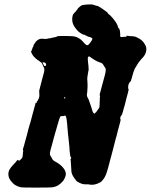

<svg xmlns="http://www.w3.org/2000/svg" viewBox="-20 -821 687 875"><path d="M394 -801Q398 -802 413 -797Q417 -795 421 -794.5Q425 -794 429 -792Q442 -785 466 -767Q469 -765 471.5 -761Q474 -757 477 -755Q484 -750 485.5 -747.5Q487 -745 495 -737Q497 -734 502 -728Q507 -722 507 -721Q509 -719 513 -711Q517 -703 517 -700L519 -694H520Q520 -693 521.5 -692Q523 -691 523 -691Q523 -688 525 -686Q526 -685 526.5 -679.5Q527 -674 527.5 -670.5Q528 -667 528 -665Q527 -658 528 -655Q529 -652 534 -652Q537 -653 545 -653Q553 -653 555 -654Q557 -655 557 -656V-658H560Q571 -656 580 -656Q588 -655 591 -655Q599 -654 607 -649Q629 -639 639 -621Q644 -613 646 -606Q647 -602 647 -596Q647 -585 642 -575Q636 -563 622 -549Q613 -539 607 -529Q604 -523 599.5 -516.5Q595 -510 593 -505Q589 -497 582 -471Q579 -461 578 -457Q577 -453 576 -451Q575 -449 574.5 -449.5Q574 -450 573 -449Q572 -448 570.5 -445Q569 -442 569 -442Q569 -442 567 -439Q564 -433 564 -422Q564 -415 566 -415Q567 -415 566.5 -414Q566 -413 565.5 -409.5Q565 -406 564 -402Q563 -398 561 -390.5Q559 -383 557.5 -378Q556 -373 552.5 -358Q549 -343 547.5 -338.5Q546 -334 544 -327Q539 -306 537 -303Q536 -299 535.5 -297.5Q535 -296 534 -296Q532 -296 530 -290Q528 -287 528 -282Q528 -277 529 -277Q530 -277 530 -275Q528 -266 527 -262Q526 -258 522 -243.5Q518 -229 516.5 -223Q515 -217 513 -209Q511 -199 508 -191Q506 -184 498 -152Q492 -129 490 -121Q486 -108 481 -88Q478 -75 474 -61Q472 -54 470 -47Q465 -27 457 -13Q450 -1 442 6Q441 8 437.5 9.5Q434 11 432 12Q425 16 418 18Q409 21 400 21Q389 21 382 19Q379 19 370.5 19Q362 19 356 17.5Q350 16 346.5 14Q343 12 343 13L342 12Q338 9 335 8Q331 8 324 -2Q322 -5 319 -9Q308 -24 306 -36Q305 -39 305 -49Q304 -71 302 -93L301 -97H303Q304 -97 304 -99Q305 -102 303 -106Q302 -107 301 -107L300 -111Q299 -120 297 -136Q297 -144 296.5 -148.5Q296 -153 295.5 -158.5Q295 -164 294.5 -169Q294 -174 292 -192Q290 -210 289.5 -214Q289 -218 288.5 -226.5Q288 -235 287 -243Q286 -251 286 -257Q284 -282 280 -291Q278 -296 272 -293Q268 -291 263 -292Q258 -293 255 -290Q251 -284 244 -258Q242 -251 240.5 -246Q239 -241 236 -230Q233 -219 232 -216.5Q231 -214 229.5 -207.5Q228 -201 224 -188Q220 -175 219.5 -171Q219 -167 216 -158Q213 -149 212 -144Q211 -139 209.5 -134Q208 -129 207.5 -123.5Q207 -118 208 -115Q209 -112 212.5 -107Q216 -102 218 -97Q221 -90 233 -84Q259 -70 272 -51Q280 -39 280 -28Q280 -22 278 -17Q274 -5 268 3Q258 15 246 23Q235 30 222 32Q212 34 143 34Q80 34 72 32Q58 28 47 21Q39 15 30 4Q21 -7 19 -19Q16 -33 23 -48Q29 -58 44 -74Q55 -85 57 -89L59 -92L62 -91Q69 -87 72 -92L74 -94L78 -98Q78 -99 79 -99.5Q80 -100 81.5 -103Q83 -106 83 -110Q83 -114 84 -116.5Q85 -119 84.5 -122Q84 -125 85 -128Q87 -133 85 -138L84 -140L89 -156Q93 -171 95.5 -180Q98 -189 103 -207Q108 -225 109 -231Q111 -237 114 -248.5Q117 -260 119 -265Q121 -274 128 -299Q143 -353 143 -354L144 -353Q145 -351 145 -351Q147 -351 149 -360L150 -361Q151 -360 152 -362.5Q153 -365 153.5 -366.5Q154 -368 154.5 -368Q155 -368 156 -371L157 -372L159 -381Q159 -386 159.5 -389.5Q160 -393 159 -393.5Q158 -394 159 -395Q159 -396 159 -399.5Q159 -403 159 -403Q157 -404 161 -417Q164 -430 168.5 -446.5Q173 -463 175 -471Q177 -479 178 -482Q182 -494 182 -502Q183 -510 178 -517Q175 -522 173 -528Q171 -533 170 -534.5Q169 -536 160 -542Q139 -555 129 -570Q124 -577 122 -585Q122 -587 121.5 -588Q121 -589 123 -589Q125 -588 125 -594Q125 -597 126 -597Q127 -597 128 -602Q128 -604 128.5 -604Q129 -604 130 -606L131 -608Q131 -608 133 -613V-616L140 -626L143 -631L151 -638L160 -643L164 -644Q167 -645 168.5 -644.5Q170 -644 172 -644.5Q174 -645 178 -644Q187 -643 194 -644Q196 -645 199.5 -645.5Q203 -646 206 -646.5Q209 -647 211 -647Q219 -649 219.5 -649.5Q220 -650 222 -650Q227 -650 228 -651Q229 -652 233 -652Q239 -653 239 -655Q240 -656 248.5 -656.5Q257 -657 260 -657Q294 -657 310 -656Q324 -655 335 -649Q348 -643 358 -631Q369 -618 373.5 -616Q378 -614 381.5 -616Q385 -618 393 -629Q401 -640 401 -643.5Q401 -647 397 -649Q391 -652 382 -654Q380 -655 374.5 -657.5Q369 -660 368.5 -660Q368 -660 368.5 -661Q369 -662 367.5 -662.5Q366 -663 365 -662Q362 -662 354 -666Q335 -676 324 -693Q322 -696 320 -698Q315 -706 312 -714Q306 -733 312 -753Q313 -756 314 -757Q316 -757 319 -762Q320 -765 321 -765Q323 -765 326 -770Q327 -772 327.5 -772Q328 -772 328.5 -773.5Q329 -775 333 -779L336 -784L344 -791Q350 -796 356 -798H358Q357 -797 359 -798Q360 -798 362 -799H363Q367 -800 379.5 -800.5Q392 -801 394 -801ZM389 -563Q381 -566 380 -555Q380 -545 383 -522Q384 -515 384 -505L383 -497Q383 -498 382.5 -496.5Q382 -495 381 -487.5Q380 -480 379 -475Q377 -466 378 -455Q379 -446 379 -425Q378 -400 376 -390Q375 -383 379 -377Q385 -368 390 -350Q392 -345 393.5 -340.5Q395 -336 395.5 -333.5Q396 -331 397 -329.5Q398 -328 399 -323.5Q400 -319 401 -316Q402 -312 405 -307.5Q408 -303 410 -303Q412 -303 413 -306L414 -309L415 -308L416 -306L417 -308Q418 -309 419 -311L420 -313L423 -316Q423 -317 423 -317L425 -321Q425 -321 426 -321Q427 -321 427 -322.5Q427 -324 428 -324Q429 -324 429 -325Q429 -326 429.5 -326Q430 -326 432 -330Q434 -334 434 -345Q434 -360 435 -366Q435 -369 434.5 -370.5Q434 -372 435 -374Q437 -382 435 -386L434 -388L436 -397Q441 -414 446 -435Q451 -454 457 -475Q462 -494 462 -502Q462 -508 460.5 -510.5Q459 -513 456 -517Q453 -521 451 -525Q449 -529 447 -530Q445 -534 434 -537Q418 -542 397 -557Q391 -561 389 -563ZM183 -536Q180 -537 177 -537Q174 -537 173.5 -536.5Q173 -536 174 -535Q177 -529 180 -523Q181 -521 183 -520Q188 -520 189 -522Q192 -526 189 -531Q188 -535 183 -536ZM276 -378Q275 -381 273 -377Q272 -375 273 -373Q273 -372 274.5 -372Q276 -372 277 -373Q278 -374 277.5 -375.5Q277 -377 276 -378Z"/></svg>

Font: TT2020 Style B
Style: Italic
Weight: 400
Italic angle: -15°
Version: Version 0.2.000